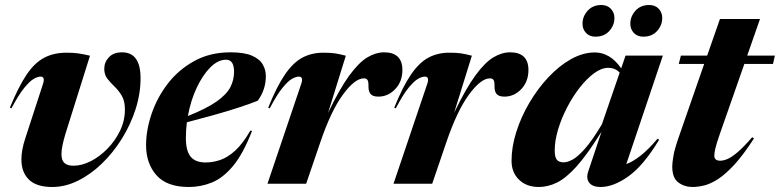

<svg xmlns="http://www.w3.org/2000/svg" viewBox="-20 -734 3116 767"><path d="M541.5 -421.5Q541.5 -359.5 521.5 -297.5Q501.5 -235.5 466.8 -179.8Q432 -124 387 -80.5Q342 -37 291.2 -12Q240.5 13 189 13Q125.5 13 95.5 -16.5Q65.5 -46 65.5 -97Q65.5 -135 81.5 -183L152 -399.5Q161 -428 142 -428Q130.5 -428 114.5 -418.8Q98.5 -409.5 76.5 -382.5Q54.5 -355.5 25.5 -301L19.5 -304Q54 -388 86.2 -435.8Q118.5 -483.5 156.8 -503.5Q195 -523.5 246 -523.5Q273 -523.5 292.2 -520.8Q311.5 -518 339.5 -511.5L241.5 -199.5Q225.5 -146.5 225.5 -118.5Q225.5 -93.5 237.5 -82.8Q249.5 -72 273.5 -72Q307 -72 342.8 -90.2Q378.5 -108.5 409.5 -140.2Q440.5 -172 459.8 -212.2Q479 -252.5 479 -296.5Q479 -330.5 466.5 -351.5Q454 -372.5 437.8 -388Q421.5 -403.5 409 -419.5Q396.5 -435.5 396.5 -459Q396.5 -485.5 415 -505.2Q433.5 -525 467.5 -525Q541.5 -525 541.5 -421.5Z M987 -211.5Q951.5 -119.5 911 -71Q870.5 -22.5 826.2 -4.8Q782 13 734.5 13Q646.5 13 605 -34Q563.5 -81 563.5 -154Q563.5 -214 585.5 -279Q607.5 -344 650.2 -399.8Q693 -455.5 756 -490.2Q819 -525 901 -525Q956 -525 986.8 -511.5Q1017.5 -498 1029.8 -476.2Q1042 -454.5 1042 -430.5Q1042 -375.5 1009.5 -331.5Q978.5 -319 932.2 -304Q886 -289 832.5 -274Q779 -259 726.5 -245.5Q722.5 -213.5 722.5 -182.5Q722.5 -131.5 741.5 -108.2Q760.5 -85 801.5 -85Q830.5 -85 860 -95Q889.5 -105 919.5 -132.2Q949.5 -159.5 980 -212ZM883 -495.5Q851 -495.5 820.2 -464.8Q789.5 -434 765.5 -382.8Q741.5 -331.5 730.5 -270.5Q805.5 -300.5 845.2 -328.5Q885 -356.5 900 -385.5Q915 -414.5 915 -447.5Q915 -495.5 883 -495.5Z M1183.5 -399.5Q1188 -412 1186 -420Q1184 -428 1174 -428Q1162 -428 1146 -418.8Q1130 -409.5 1108 -382.5Q1086 -355.5 1057.5 -301L1051.5 -304Q1085.5 -388.5 1118.2 -436.2Q1151 -484 1188 -503.8Q1225 -523.5 1271.5 -523.5Q1300 -523.5 1318.2 -520.8Q1336.5 -518 1361.5 -511.5L1290.5 -283Q1337 -380 1375.5 -432.5Q1414 -485 1447.8 -505Q1481.5 -525 1514 -525Q1587.5 -525 1587.5 -454Q1587.5 -408.5 1559 -378.2Q1530.5 -348 1491.5 -348Q1470 -348 1461 -357.8Q1452 -367.5 1452 -387.5Q1452.5 -407.5 1448.2 -414.2Q1444 -421 1433.5 -421Q1397.5 -421 1349.8 -355.8Q1302 -290.5 1259.5 -165.5L1203 0H1048.5Z M1687 -399.5Q1691.5 -412 1689.5 -420Q1687.5 -428 1677.5 -428Q1665.5 -428 1649.5 -418.8Q1633.5 -409.5 1611.5 -382.5Q1589.5 -355.5 1561 -301L1555 -304Q1589 -388.5 1621.8 -436.2Q1654.5 -484 1691.5 -503.8Q1728.5 -523.5 1775 -523.5Q1803.5 -523.5 1821.8 -520.8Q1840 -518 1865 -511.5L1794 -283Q1840.5 -380 1879 -432.5Q1917.5 -485 1951.2 -505Q1985 -525 2017.5 -525Q2091 -525 2091 -454Q2091 -408.5 2062.5 -378.2Q2034 -348 1995 -348Q1973.5 -348 1964.5 -357.8Q1955.5 -367.5 1955.5 -387.5Q1956 -407.5 1951.8 -414.2Q1947.5 -421 1937 -421Q1901 -421 1853.2 -355.8Q1805.5 -290.5 1763 -165.5L1706.5 0H1552Z M2330 -49.5 2383 -208Q2327 -118 2284.2 -70.2Q2241.5 -22.5 2205.2 -4.8Q2169 13 2132.5 13Q2083.5 13 2053.5 -16Q2023.5 -45 2023.5 -91.5Q2023.5 -147 2042.5 -207Q2061.5 -267 2094.8 -323.5Q2128 -380 2170.8 -425.5Q2213.5 -471 2261.2 -497.8Q2309 -524.5 2356.5 -524.5Q2385.5 -524.5 2412 -509.2Q2438.5 -494 2461.5 -461L2479 -512H2628L2482 -78.5Q2508 -88 2538.8 -112Q2569.5 -136 2607 -180L2613 -175.5Q2551 -73 2491 -30Q2431 13 2379 13Q2347 13 2333.8 -4.2Q2320.5 -21.5 2330 -49.5ZM2196 -133Q2196 -106 2204.5 -95.8Q2213 -85.5 2232 -85.5Q2247 -85.5 2267.8 -96.8Q2288.5 -108 2317.2 -140.5Q2346 -173 2384.5 -237.5L2455.5 -444Q2437.5 -463 2409.5 -463Q2382.5 -463 2353 -441.2Q2323.5 -419.5 2295.5 -383.5Q2267.5 -347.5 2245 -304Q2222.5 -260.5 2209.2 -216Q2196 -171.5 2196 -133ZM2358.5 -587.5Q2335 -587.5 2321 -602.5Q2307 -617.5 2307 -639Q2307 -668.5 2327.5 -691.2Q2348 -714 2382.5 -714Q2406 -714 2420.2 -699Q2434.5 -684 2434.5 -662.5Q2434.5 -633 2414 -610.2Q2393.5 -587.5 2358.5 -587.5ZM2550 -587.5Q2526 -587.5 2512 -602.5Q2498 -617.5 2498 -639Q2498 -668.5 2518.5 -691.2Q2539 -714 2573.5 -714Q2597.5 -714 2611.5 -699Q2625.5 -684 2625.5 -662.5Q2625.5 -633 2605 -610.2Q2584.5 -587.5 2550 -587.5Z M2855.5 -198.5Q2841.5 -158.5 2837.5 -140.2Q2833.5 -122 2833.5 -112.5Q2833.5 -92 2857 -92Q2870 -92 2886.5 -99Q2903 -106 2926.8 -126.2Q2950.5 -146.5 2985 -186L2992 -181Q2950 -116 2914.5 -77.2Q2879 -38.5 2849 -19Q2819 0.5 2793.5 6.8Q2768 13 2746.5 13Q2714.5 13 2690 -5Q2665.5 -23 2665.5 -69Q2665.5 -84 2670.5 -113Q2675.5 -142 2694.5 -195L2793 -478.5H2691.5L2700 -512H2805L2856 -658H3016L2965 -512H3075.5L3068 -478.5H2953.5Z"/></svg>

Font: Newsreader 72pt
Style: Bold Italic
Weight: 700
Italic angle: -17°
Designer: Hugues Gentile
Foundry: Production Type
Version: Version 1.003; ttfautohint (v1.8.3)